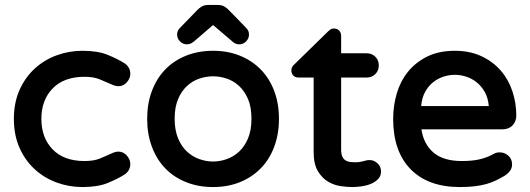

<svg xmlns="http://www.w3.org/2000/svg" viewBox="-20 -735 2138 775"><path d="M313 -530Q375 -530 415 -513.5Q455 -497 482 -480Q493 -473 499.5 -462Q506 -451 506 -437Q506 -419 492 -403Q478 -387 458 -387Q446 -387 431 -394Q406 -405 382 -415Q358 -425 321 -425Q238 -425 192.5 -378Q147 -331 147 -255Q147 -179 192.5 -132Q238 -85 321 -85Q358 -85 381.5 -94.5Q405 -104 431 -116Q446 -123 458 -123Q478 -123 492 -107Q506 -91 506 -73Q506 -59 499.5 -48Q493 -37 482 -30Q455 -13 415 3.5Q375 20 313 20Q258 20 208 1.5Q158 -17 119.5 -52.5Q81 -88 58.5 -139Q36 -190 36 -255Q36 -320 58.5 -371Q81 -422 119.5 -457.5Q158 -493 208 -511.5Q258 -530 313 -530Z M840 -530Q900 -530 949 -510Q998 -490 1033 -454Q1068 -418 1087 -367.5Q1106 -317 1106 -255Q1106 -194 1087 -143Q1068 -92 1033 -56Q998 -20 949 0Q900 20 840 20Q780 20 730.5 0Q681 -20 646.5 -56Q612 -92 593 -143Q574 -194 574 -255Q574 -317 593 -367.5Q612 -418 646.5 -454Q681 -490 730.5 -510Q780 -530 840 -530ZM685 -256Q685 -209 699 -176Q713 -143 735.5 -122.5Q758 -102 785.5 -92.5Q813 -83 840 -83Q867 -83 894.5 -92.5Q922 -102 944.5 -122.5Q967 -143 981 -176Q995 -209 995 -256Q995 -303 981 -335.5Q967 -368 944.5 -388.5Q922 -409 894.5 -418Q867 -427 840 -427Q813 -427 785.5 -418Q758 -409 735.5 -388.5Q713 -368 699 -335.5Q685 -303 685 -256ZM706 -622 774 -692Q782 -701 793 -708Q804 -715 821 -715H859Q876 -715 887 -708Q898 -701 906 -692L974 -622Q985 -611 985 -596V-595Q985 -580 973.5 -568Q962 -556 945 -556Q939 -556 932 -558.5Q925 -561 920 -566L921 -565L840 -634L760 -565V-566Q755 -561 748 -558.5Q741 -556 735 -556Q718 -556 706.5 -568Q695 -580 695 -595V-596Q695 -611 706 -622Z M1168 -475 1304 -608Q1307 -611 1313 -615.5Q1319 -620 1328 -620Q1341 -620 1349 -611.5Q1357 -603 1357 -590V-520H1460Q1481 -520 1495 -506Q1509 -492 1509 -471Q1509 -450 1495 -436Q1481 -422 1460 -422H1357V-130Q1357 -112 1362.5 -101.5Q1368 -91 1376.5 -86.5Q1385 -82 1394.5 -81Q1404 -80 1412 -80Q1425 -80 1433.5 -81.5Q1442 -83 1449 -85Q1455 -87 1460.5 -88Q1466 -89 1472 -89Q1489 -89 1503.5 -76Q1518 -63 1518 -43Q1518 -24 1505.5 -11.5Q1493 1 1475 8Q1457 15 1437 17.5Q1417 20 1402 20Q1383 20 1356.5 16.5Q1330 13 1305.5 -1Q1281 -15 1263.5 -43.5Q1246 -72 1246 -122V-422H1185Q1172 -422 1164 -430Q1156 -438 1156 -451Q1156 -465 1168 -475Z M1567 -255Q1567 -308 1581.5 -357.5Q1596 -407 1626.5 -445Q1657 -483 1704 -506.5Q1751 -530 1816 -530Q1876 -530 1922.5 -508.5Q1969 -487 2000.5 -451Q2032 -415 2048 -367.5Q2064 -320 2064 -268Q2064 -245 2049 -229Q2034 -213 2008 -213H1681Q1690 -153 1730 -119Q1770 -85 1844 -85Q1888 -85 1918.5 -92.5Q1949 -100 1975 -115Q1984 -120 1997 -120Q2017 -120 2032 -106.5Q2047 -93 2047 -71Q2047 -56 2038 -44.5Q2029 -33 2016 -25Q1999 -15 1981.5 -6.5Q1964 2 1942.5 8Q1921 14 1895 17Q1869 20 1836 20Q1708 20 1637.5 -52Q1567 -124 1567 -255ZM1680 -307H1953Q1950 -341 1936 -365Q1922 -389 1902.5 -404Q1883 -419 1860.5 -426Q1838 -433 1816 -433Q1794 -433 1771.5 -426Q1749 -419 1729.5 -404Q1710 -389 1696.5 -365Q1683 -341 1680 -307Z"/></svg>

Font: Varela Round Precious
Style: Medium
Weight: 500
Designer: Joe Prince
Foundry: Joe Prince
Version: Version 1.000